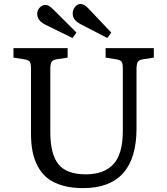

<svg xmlns="http://www.w3.org/2000/svg" viewBox="-20 -946 850 980"><path d="M527.8 -752 393.1 -821.8Q372.6 -832.5 361.8 -845.5Q351.1 -858.4 351.1 -877.9Q351.1 -895.5 362.8 -910.6Q374.5 -925.8 392.1 -925.8Q408.2 -925.8 431.2 -902.8L547.9 -779.8ZM350.1 -752 211.9 -819.8Q169.9 -840.3 169.9 -876Q169.9 -893.1 182.4 -907Q194.8 -920.9 212.9 -920.9Q229 -920.9 252 -897.9L370.1 -779.8ZM403.8 14.2Q343.8 14.2 297.6 0.5Q251.5 -13.2 221.7 -37.1Q191.9 -61 172.9 -96.9Q153.8 -132.8 146 -173.6Q138.2 -214.4 138.2 -265.1V-596.2Q138.2 -620.6 132.3 -630.1Q126.5 -639.6 105 -643.1L48.8 -651.9V-700.2H325.2V-651.9L267.1 -643.1Q247.6 -639.6 242.2 -628.4Q236.8 -617.2 236.8 -591.8V-272Q236.8 -159.2 278.3 -107.7Q319.8 -56.2 418 -56.2Q510.7 -56.2 558.8 -107.9Q606.9 -159.7 606.9 -278.8V-596.2Q606.9 -621.1 601.1 -630.4Q595.2 -639.6 574.2 -643.1L519 -651.9V-700.2H765.1V-651.9L708 -643.1Q688 -639.6 682.4 -628.4Q676.8 -617.2 676.8 -591.8V-291Q676.8 14.2 403.8 14.2Z"/></svg>

Font: Literata Book
Style: Regular
Weight: 400
Designer: Latin by Veronika Burian and Jose Scaglione. Greek by Irene Vlachou. Cyrillic by Vera Evstafieva
Foundry: TypeTogether
Version: Version 2.003;PS 002.003;hotconv 1.0.88;makeotf.lib2.5.64775